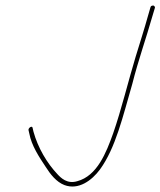

<svg xmlns="http://www.w3.org/2000/svg" viewBox="-20 -650 580 694"><path d="M83 -180 86 -167C94 -124 121 -83 145 -47C162 -20 184 8 213 19C264 38 312 2 341 -37C398 -115 424 -229 458 -346C480 -433 508 -511 531 -592L540 -622C541 -625 537 -630 534 -630C527 -630 525 -627 524 -624L515 -593C502 -546 485 -493 470 -444C444 -358 418 -251 389 -168C364 -98 331 -14 259 5C223 16 200 -7 188 -20C150 -60 117 -116 101 -174L98 -187C97 -198 82 -188 83 -180Z"/></svg>

Font: Stray Cat
Style: ExLtObl
Weight: 200
Version: Version 1.0